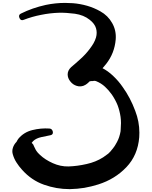

<svg xmlns="http://www.w3.org/2000/svg" viewBox="-20 -1391 1040 1315"><path d="M123 -1297.9Q201.2 -1336.9 293.9 -1357.4Q360.4 -1371.1 425.8 -1371.1Q453.1 -1371.1 479.5 -1369.1Q528.3 -1365.2 576.2 -1351.6Q624 -1337.9 667 -1313.5Q719.7 -1284.2 748 -1233.4Q777.3 -1182.6 772.5 -1121.1Q764.6 -1026.4 707 -953.1Q649.4 -880.9 581.1 -822.3Q556.6 -852.5 533.2 -883.8Q508.8 -914.1 484.4 -944.3Q503.9 -956.1 523.4 -958Q543 -960 564.5 -957Q574.2 -956.1 569.3 -956.1Q564.5 -955.1 544.9 -956.1Q550.8 -957 555.7 -957Q560.5 -958 566.4 -958Q571.3 -959 576.2 -959Q581.1 -959 585.9 -958Q616.2 -956.1 632.8 -948.2Q650.4 -940.4 676.8 -926.8Q719.7 -905.3 755.9 -870.1Q793 -835 820.3 -794.9Q873 -721.7 906.2 -631.8Q934.6 -558.6 934.6 -482.4Q934.6 -466.8 933.6 -451.2Q923.8 -328.1 845.7 -246.1Q767.6 -164.1 653.3 -127.9Q607.4 -113.3 557.6 -104.5Q508.8 -96.7 459 -95.7Q458 -95.7 456.1 -95.7Q366.2 -95.7 281.2 -126Q195.3 -156.2 130.9 -228.5Q109.4 -252 92.8 -278.3Q76.2 -303.7 67.4 -335Q64.5 -344.7 64.5 -355.5Q64.5 -367.2 68.4 -378.9Q75.2 -400.4 90.8 -417Q100.6 -425.8 88.9 -408.2Q78.1 -389.6 92.8 -418.9Q95.7 -424.8 98.6 -429.7Q101.6 -435.5 105.5 -440.4Q142.6 -485.4 201.2 -500Q259.8 -514.6 318.4 -510.7Q336.9 -509.8 341.8 -489.3Q345.7 -468.8 325.2 -464.8Q298.8 -459 263.7 -452.1Q227.5 -444.3 207 -424.8Q202.1 -418.9 197.3 -413.1Q192.4 -407.2 192.4 -400.4Q191.4 -416 175.8 -425.8Q161.1 -436.5 176.8 -427.7Q187.5 -421.9 195.3 -414.1Q204.1 -406.2 210.9 -396.5Q204.1 -407.2 215.8 -382.8Q228.5 -359.4 218.8 -377Q221.7 -372.1 223.6 -367.2Q226.6 -362.3 229.5 -357.4Q237.3 -346.7 239.3 -344.7Q241.2 -341.8 253.9 -330.1Q289.1 -296.9 341.8 -273.4Q393.6 -250 448.2 -251Q509.8 -252.9 573.2 -267.6Q635.7 -281.2 686.5 -313.5Q707 -327.1 721.7 -338.9Q735.4 -350.6 752.9 -374Q744.1 -362.3 753.9 -375Q763.7 -388.7 766.6 -392.6Q758.8 -381.8 764.6 -389.6Q769.5 -398.4 770.5 -399.4Q776.4 -408.2 781.2 -418Q786.1 -426.8 790 -436.5Q793.9 -447.3 795.9 -452.1Q797.9 -457 801.8 -472.7Q803.7 -482.4 805.7 -491.2Q806.6 -499 806.6 -504.9Q808.6 -526.4 808.6 -547.9Q808.6 -569.3 805.7 -590.8Q799.8 -631.8 785.2 -670.9Q769.5 -709 746.1 -743.2Q724.6 -773.4 699.2 -796.9Q672.9 -821.3 638.7 -835Q635.7 -835.9 631.8 -836.9Q627.9 -836.9 618.2 -837.9Q630.9 -836.9 615.2 -835.9Q599.6 -835 613.3 -837.9Q610.4 -836.9 606.4 -835.9Q602.5 -835.9 599.6 -835Q595.7 -834 591.8 -833Q588.9 -832 585 -831.1Q570.3 -826.2 589.8 -837.9Q609.4 -850.6 598.6 -838.9Q590.8 -831.1 583 -823.2Q574.2 -815.4 564.5 -809.6Q549.8 -800.8 535.2 -799.8Q519.5 -797.9 505.9 -802.7Q479.5 -810.5 461.9 -833Q443.4 -855.5 443.4 -881.8Q443.4 -894.5 449.2 -907.2Q455.1 -919.9 467.8 -931.6Q495.1 -954.1 530.3 -986.3Q565.4 -1017.6 592.8 -1053.7Q608.4 -1074.2 620.1 -1093.8Q631.8 -1114.3 637.7 -1134.8Q646.5 -1167 637.7 -1197.3Q628.9 -1228.5 593.8 -1255.9Q553.7 -1288.1 493.2 -1296.9Q433.6 -1304.7 384.8 -1303.7Q322.3 -1301.8 260.7 -1289.1Q199.2 -1277.3 141.6 -1254.9Q122.1 -1247.1 113.3 -1267.6Q104.5 -1289.1 123 -1297.9Z"/></svg>

Font: Digory Doodles
Style: Regular
Weight: 400
Designer: Holds Worth Design
Version: Version 1.0